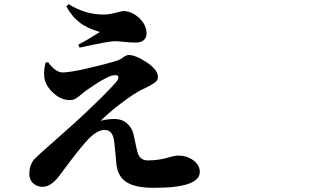

<svg xmlns="http://www.w3.org/2000/svg" viewBox="-20 -859 1540 923"><path d="M198.2 -556.6 210.9 -560.5Q247.1 -510.7 281.2 -510.7Q315.4 -510.7 402.8 -530.8Q490.2 -550.8 547.9 -569.3Q557.6 -572.3 572.8 -583.5Q587.9 -594.7 598.6 -594.7Q631.8 -594.7 685.5 -559.1Q739.3 -523.4 739.3 -488.3Q739.3 -480.5 734.9 -473.1Q730.5 -465.8 719.2 -458.5Q708 -451.2 700.7 -447.3Q693.4 -443.4 676.8 -435.1Q660.2 -426.8 655.3 -424.8Q620.1 -406.2 562.5 -362.8Q504.9 -319.3 463.9 -278.3Q497.1 -287.1 531.2 -287.1Q566.4 -287.1 590.3 -266.1Q614.3 -245.1 622.1 -212.9Q637.7 -135.7 643.6 -120.1Q655.3 -87.9 690.4 -87.9Q739.3 -87.9 780.3 -99.6Q821.3 -111.3 835 -111.3Q877 -111.3 908.7 -88.9Q940.4 -66.4 940.4 -32.2Q940.4 43.9 720.7 43.9Q630.9 43.9 588.9 17.1Q546.9 -9.8 540 -66.4Q538.1 -85 534.7 -124Q531.2 -163.1 528.3 -182.6Q521.5 -234.4 482.4 -234.4Q442.4 -234.4 390.6 -174.8Q352.5 -131.8 268.6 -18.6Q226.6 39.1 185.5 39.1Q158.2 39.1 139.6 22.5Q121.1 5.9 121.1 -22.5Q121.1 -47.9 128.4 -65.9Q135.7 -84 143.6 -92.3Q151.4 -100.6 175.8 -123Q189.5 -135.7 253.9 -192.4Q318.4 -249 343.8 -272.5Q479.5 -397.5 537.1 -462.9Q554.7 -484.4 547.4 -493.2Q540 -502 513.7 -494.1Q479.5 -483.4 398.4 -426.8Q386.7 -418.9 369.1 -403.8Q351.6 -388.7 340.8 -383.3Q330.1 -377.9 316.4 -377.9Q276.4 -377.9 241.7 -407.2Q207 -436.5 196.3 -471.7Q186.5 -502.9 198.2 -556.6ZM460 -705.1Q458 -706.1 447.3 -709.5Q436.5 -712.9 432.6 -714.4Q428.7 -715.8 417.5 -720.2Q406.2 -724.6 400.4 -728Q394.5 -731.4 383.3 -737.3Q372.1 -743.2 365.2 -749Q358.4 -754.9 348.1 -763.7Q337.9 -772.5 330.6 -781.7Q323.2 -791 314.5 -803.2Q305.7 -815.4 298.8 -829.1L309.6 -838.9Q390.6 -789.1 476.6 -789.1Q504.9 -789.1 535.6 -797.4Q566.4 -805.7 572.3 -805.7Q613.3 -805.7 648.9 -772.5Q684.6 -739.3 684.6 -697.3Q684.6 -678.7 671.4 -666.5Q658.2 -654.3 632.8 -654.3Q609.4 -654.3 575.7 -657.7Q542 -661.1 532.2 -661.1Q502 -661.1 362.3 -629.9L356.4 -644.5Q407.2 -670.9 460 -705.1Z"/></svg>

Font: Bpmf Zihi Serif Heavy
Style: Heavy
Weight: 900
Foundry: But Ko
Version: Version 1.320